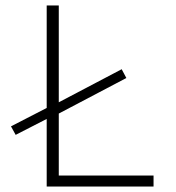

<svg xmlns="http://www.w3.org/2000/svg" viewBox="-20 -679 640 699"><path d="M37 -188 20 -219 154 -288 191 -305 423 -427 440 -395 191 -264 154 -248ZM150 0V-659H194V-40H539V0Z"/></svg>

Font: Source Code Pro ExtraLight Light
Style: Regular
Weight: 300
Monospace: yes
Version: Version 1.018;hotconv 1.0.116;makeotfexe 2.5.65601